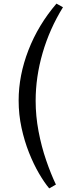

<svg xmlns="http://www.w3.org/2000/svg" viewBox="-20 -831 368 1061"><path d="M83 -276Q83 -414 137 -553.5Q191 -693 292 -811L328 -791Q254 -671 215.5 -538.5Q177 -406 177 -274Q177 -190 193 -105.5Q209 -21 235 54.5Q261 130 289 189L252 210Q225 178 195.5 127.5Q166 77 140.5 13Q115 -51 99 -124.5Q83 -198 83 -276Z"/></svg>

Font: Literata 12pt
Style: Italic
Weight: 400
Italic angle: -2°
Designer: Latin by Veronika Burian and Jose Scaglione. Greek by Irene Vlachou. Cyrillic by Vera Evstafieva
Foundry: TypeTogether
Version: Version 3.002